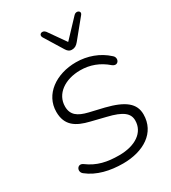

<svg xmlns="http://www.w3.org/2000/svg" viewBox="-225 -1059 1056 1183"><g transform="rotate(-30 303.5 -468.0)"><path d="M296 8C441 8 555 -62 555 -192C555 -270 498 -315 370 -347L268 -371C197 -388 160 -415 160 -475C160 -564 243 -622 352 -622C421 -622 483 -599 537 -552C574 -523 600 -572 571 -596C513 -650 434 -678 354 -678C212 -678 97 -597 97 -473C97 -376 157 -339 249 -317L350 -292C456 -267 492 -235 492 -185C492 -100 414 -48 300 -48C215 -48 148 -62 82 -111C47 -136 20 -88 51 -64C116 -12 204 8 296 8ZM373 -757C393 -757 406 -765 421 -783L528 -914C547 -937 513 -955 494 -935L376 -810L291 -931C272 -956 238 -940 253 -914L333 -784C343 -767 354 -757 373 -757Z"/></g></svg>

Font: SN Pro Light
Style: Italic
Weight: 300
Italic angle: -8.99998°
Designer: Tobias Whetton
Foundry: Supernotes
Version: Version 1.001;Glyphs 3.2 (3249)